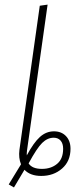

<svg xmlns="http://www.w3.org/2000/svg" viewBox="-20 -759 328 839"><path d="M215.8 -185.1Q248.5 -185.1 268.3 -164.3Q288.1 -143.6 288.1 -108.9Q288.1 -54.7 251.2 -22.5Q214.4 9.8 160.2 9.8Q112.3 9.8 86.9 -17.1L41 60.1L18.1 46.9L71.8 -41Q60.5 -68.8 64.9 -104L153.8 -733.9L188 -738.8L98.1 -102.1Q96.2 -86.9 97.2 -80.1Q127 -135.7 154.3 -160.4Q181.6 -185.1 215.8 -185.1ZM163.1 -21Q203.1 -21 229.5 -43Q255.9 -64.9 255.9 -108.9Q255.9 -131.8 244.9 -144.5Q233.9 -157.2 214.8 -157.2Q187.5 -157.2 164.3 -134.5Q141.1 -111.8 105 -44.9Q120.6 -21 163.1 -21Z"/></svg>

Font: Fira Sans Compressed UltraLight
Style: Italic
Weight: 200
Width: 3
Italic angle: -8°
Designer: Carrois Corporate & Edenspiekermann AG
Foundry: Carrois Corporate GbR & Edenspiekermann AG
Version: Version 4.203;PS 004.203;hotconv 1.0.88;makeotf.lib2.5.64775